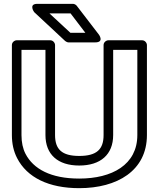

<svg xmlns="http://www.w3.org/2000/svg" viewBox="-20 -946 834 1001"><path d="M393 -15C245 -15 154 -65 113 -144C99 -171 92 -204 92 -242V-686H217V-242C217 -140 282 -83 393 -83C504 -83 570 -140 570 -242V-686H696V-242C696 -87 564 -15 393 -15ZM746 -242V-711C746 -722 736 -736 721 -736H545C534 -736 520 -726 520 -711V-242C520 -168 485 -133 393 -133C302 -133 267 -168 267 -242V-711C267 -722 257 -736 242 -736H67C56 -736 42 -726 42 -711V-242C42 -197 51 -157 69 -122C121 -20 235 35 393 35C591 35 746 -56 746 -242ZM425 -775H347L238 -876H348ZM476 -725C525 -725 496 -765 496 -765L380 -916C376 -921 368 -926 360 -926H175C127 -926 158 -883 158 -883L320 -732C324 -729 331 -725 337 -725Z"/></svg>

Font: Asimov
Style: XWidOu
Weight: 500
Designer: Google
Version: Version 2.000980; 2014